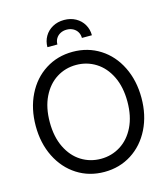

<svg xmlns="http://www.w3.org/2000/svg" viewBox="-135 -1043 1018 1160"><g transform="rotate(-15 374.5 -463.0)"><path d="M43.9 -363.3Q43.9 -471.7 86.2 -557.4Q128.4 -643.1 203.9 -691.2Q279.3 -739.3 374.5 -739.3Q469.7 -739.3 545.2 -691.2Q620.6 -643.1 662.8 -557.4Q705.1 -471.7 705.1 -363.3Q705.1 -255.4 662.6 -169.9Q620.1 -84.5 544.9 -36.4Q469.7 11.7 374.5 11.7Q279.3 11.7 204.1 -36.4Q128.9 -84.5 86.4 -169.9Q43.9 -255.4 43.9 -363.3ZM617.2 -363.3Q617.2 -455.1 584.7 -521.5Q552.2 -587.9 496.8 -622.6Q441.4 -657.2 374.5 -657.2Q307.1 -657.2 252 -622.6Q196.8 -587.9 164.3 -521.5Q131.8 -455.1 131.8 -363.3Q131.8 -272 164.3 -205.6Q196.8 -139.2 252 -104.7Q307.1 -70.3 374.5 -70.3Q441.4 -70.3 496.8 -105Q552.2 -139.6 584.7 -205.8Q617.2 -272 617.2 -363.3ZM513.7 -805.7H451.2Q451.2 -826.7 441.4 -843Q431.6 -859.4 414.1 -868.7Q396.5 -877.9 374.5 -877.9Q352.5 -877.9 335 -868.7Q317.4 -859.4 307.6 -843Q297.9 -826.7 297.9 -805.7H235.4Q235.4 -842.8 252.9 -873Q270.5 -903.3 302.2 -920.9Q334 -938.5 374.5 -938.5Q415 -938.5 446.8 -920.9Q478.5 -903.3 496.1 -873Q513.7 -842.8 513.7 -805.7Z"/></g></svg>

Font: Intratopia Thin
Style: Regular
Weight: 100
Designer: Rasmus Andersson
Foundry: rsms
Version: Version 3.000;Glyphs 3.2.3 (3260)